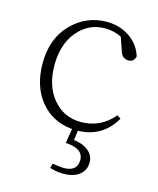

<svg xmlns="http://www.w3.org/2000/svg" viewBox="-107 -562 701 853"><g transform="rotate(15 243.5 -135.0)"><path d="M431 -97 448 -86Q392 12 279 15L273 59Q315 64 340.5 85Q366 106 366 138Q366 173 339.5 194.5Q313 216 265 216Q233 216 203 206L209 185Q245 191 260 191Q323 191 323 138Q323 85 241 81L252 14Q160 6 105 -61.5Q50 -129 50 -235Q50 -349 117.5 -417.5Q185 -486 279 -486Q338 -486 383.5 -455.5Q429 -425 446 -372Q440 -345 415 -345Q387 -345 377 -374L355 -438Q319 -456 279 -456Q203 -456 153 -396.5Q103 -337 103 -240Q103 -144 153 -85Q203 -26 281 -26Q372 -26 431 -97Z"/></g></svg>

Font: TypoPRO Source Serif Pro
Style: Regular
Weight: 300
Designer: Frank Grießhammer
Foundry: Adobe Systems Incorporated
Version: Version 1.017;PS (version unavailable);hotconv 1.0.79;makeot